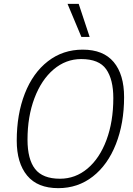

<svg xmlns="http://www.w3.org/2000/svg" viewBox="-20 -968 692 998"><path d="M67 -237Q67 -374 109 -481.5Q151 -589 229 -649.5Q307 -710 410 -710Q517 -710 571 -645.5Q625 -581 625 -463Q625 -327 582.5 -219Q540 -111 462.5 -50.5Q385 10 283 10Q175 10 121 -55.5Q67 -121 67 -237ZM569 -458Q569 -555 532 -608Q495 -661 402 -661Q322 -661 258.5 -607Q195 -553 159 -457.5Q123 -362 123 -242Q123 -140 162.5 -89.5Q202 -39 292 -39Q372 -39 435 -92Q498 -145 533.5 -240.5Q569 -336 569 -458ZM331 -948H389L446 -776H403Z"/></svg>

Font: Niramit ExtraLight
Style: Italic
Weight: 200
Italic angle: -10°
Designer: Katatrad Aksorn Co.,Ltd.
Foundry: Cadson Demak Co.,Ltd.
Version: Version 1.000; ttfautohint (v1.6)